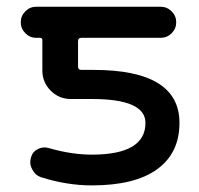

<svg xmlns="http://www.w3.org/2000/svg" viewBox="-20 -565 594 573"><path d="M253.9 -103.5Q414.1 -103.5 414.1 -198.2Q414.1 -269.5 254.9 -269.5H191.4Q156.2 -269.5 131.3 -294.4Q106.4 -319.3 106.4 -354.5V-445.3Q106.4 -452.1 99.6 -452.1H87.9Q69.3 -452.1 55.7 -465.8Q42 -479.5 42 -498.5Q42 -517.6 55.7 -531.2Q69.3 -544.9 87.9 -544.9H459Q478.5 -544.9 492.2 -531.2Q505.9 -517.6 505.9 -498.5Q505.9 -479.5 492.2 -465.8Q478.5 -452.1 459 -452.1H222.7Q212.9 -452.1 212.9 -442.4V-366.2Q212.9 -356.4 222.7 -356.4H258.8Q515.6 -356.4 515.6 -198.2Q515.6 -108.4 449.2 -60.1Q382.8 -11.7 253.9 -11.7Q179.7 -11.7 102.5 -36.1Q85 -42 76.2 -59.6Q70.3 -70.3 70.3 -81.1Q70.3 -87.9 72.3 -94.7Q77.1 -112.3 92.8 -120.1Q102.5 -125 113.3 -125Q119.1 -125 126 -123Q193.4 -103.5 253.9 -103.5Z"/></svg>

Font: Gen Jyuu GothicX Medium
Style: Regular
Weight: 500
Designer: Ryoko NISHIZUKA (kana &amp; ideographs); Paul D. Hunt (Latin, Greek &amp; Cyrillic); Wenlong ZHANG (bopomofo); Sandoll C
Version: Version 1.058.20140828